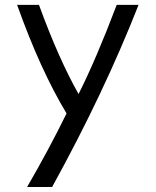

<svg xmlns="http://www.w3.org/2000/svg" viewBox="-20 -752 626 772"><path d="M88.9 0Q176.8 -151.4 247.6 -295.9Q142.6 -469.7 48.8 -732.4H136.7Q216.3 -514.2 295.9 -374Q367.2 -515.6 449.2 -732.4H537.1Q398.4 -378.9 189.5 0Z"/></svg>

Font: Consola Mono
Style: Book
Weight: 400
Monospace: yes
Designer: Wojciech Kalinowski "wmk69" (wmk69@o2.pl)
Foundry: Wojciech Kalinowski "wmk69" (wmk69@o2.pl)
Version: Version 2.1.0